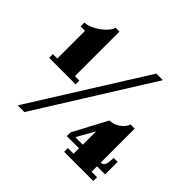

<svg xmlns="http://www.w3.org/2000/svg" viewBox="-170 -918 1115 1115"><g transform="rotate(45 388.0 -360.5)"><path d="M38.5 -324.5V-355H75V-582.5Q67 -582.5 56.8 -582.5Q46.5 -582.5 38.5 -582.5V-614.5Q59 -614.5 83.2 -624.8Q107.5 -635 130 -651.2Q152.5 -667.5 168.2 -686Q184 -704.5 187.5 -721H219.5V-355H256V-324.5ZM104.5 0 543.5 -700H597.5L159.5 0ZM486 0V-31H532.5V-75.5H432.5V-106L543 -314.5Q576.5 -314.5 607.5 -336Q638.5 -357.5 646 -385H680.5V-106H681Q702 -106 708.2 -126.5Q714.5 -147 714.5 -178.5H747V-75.5H680.5V-31H725.5V0ZM469.5 -102 462 -106H533.5V-222L545 -236Z"/></g></svg>

Font: Imbue Thin 10pt Black
Style: Regular
Weight: 900
Version: Version 1.102